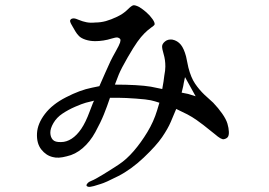

<svg xmlns="http://www.w3.org/2000/svg" viewBox="-20 -702 1040 742"><path d="M607 -358Q613 -390 615 -410Q619 -430 619 -445Q619 -471 612.5 -492.5Q606 -514 606.5 -523.5Q607 -533 618 -542Q629 -551 646 -549Q666 -545 679 -529Q691 -514 699 -484L708 -441Q718 -402 734 -378.5Q750 -355 770 -336L804 -305Q824 -284 839 -262.5Q854 -241 859 -224Q864 -207 864.5 -192.5Q865 -178 860 -172Q855 -166 845 -164Q835 -162 811 -183Q758 -226 740 -238Q723 -250 704 -260L661 -281Q651 -257 640 -231Q629 -205 606.5 -172Q584 -139 535.5 -93Q487 -47 437 -21.5Q387 4 369 9L343 17Q328 21 322 20Q316 19 314.5 15.5Q313 12 318.5 6Q324 0 335 -4Q346 -8 378 -27.5Q410 -47 439.5 -66.5Q469 -86 497 -118.5Q525 -151 549.5 -191.5Q574 -232 587 -275L596 -305Q578 -311 562.5 -314.5Q547 -318 505 -321Q463 -324 441 -324H405Q394 -291 381.5 -260Q369 -229 348.5 -191.5Q328 -154 299.5 -129.5Q271 -105 238 -98Q205 -89 184 -95Q158 -101 139.5 -124.5Q121 -148 123 -187Q125 -224 153.5 -261.5Q182 -299 235 -326Q289 -354 335 -363L364 -369Q372 -387 386 -419Q400 -451 407 -465.5Q414 -480 427.5 -504Q441 -528 444 -537.5Q447 -547 444.5 -551Q442 -555 435 -557Q427 -558 411.5 -553Q396 -548 379.5 -545.5Q363 -543 348 -543Q328 -543 311 -548.5Q294 -554 285.5 -562.5Q277 -571 271.5 -580.5Q266 -590 257 -605.5Q248 -621 252 -625Q255 -631 266 -631Q271 -631 285 -625Q299 -619 314.5 -616Q330 -613 348 -615Q369 -615 389 -620.5Q409 -626 433 -637.5Q457 -649 472.5 -664.5Q488 -680 495 -681.5Q502 -683 518 -675Q531 -667 545 -655Q559 -643 569.5 -628Q580 -613 577 -606Q575 -603 563 -594.5Q551 -586 538 -573Q525 -560 511 -540.5Q497 -521 473 -479.5Q449 -438 439 -414L424 -375Q468 -375 503.5 -373Q539 -371 563 -367L607 -358ZM216 -153Q237 -153 257 -166Q277 -179 294 -204Q311 -229 326.5 -271Q342 -313 344 -313Q326 -309 311.5 -305Q297 -301 270.5 -289.5Q244 -278 221.5 -263Q199 -248 186.5 -226.5Q174 -205 174.5 -188.5Q175 -172 184 -162Q193 -152 216 -153ZM682 -344Q703 -340 707 -339L736 -330Q719 -361 715 -368L695 -404Q689 -377 688 -369L682 -344Z"/></svg>

Font: ChillKai
Style: Regular
Weight: 400
Designer: ChillType
Foundry: 寒蝉字型
Version: Version 2.000